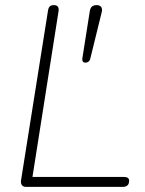

<svg xmlns="http://www.w3.org/2000/svg" viewBox="-20 -731 567 751"><path d="M82 0Q71 0 66 -6.5Q61 -13 62 -24L168 -691Q170 -702 175.5 -706.5Q181 -711 191 -711Q202 -711 206.5 -704.5Q211 -698 209 -687L107 -39H464Q474 -39 479.5 -35.5Q485 -32 485 -24Q485 -11 478 -5.5Q471 0 462 0ZM314 -486Q307 -486 304 -490.5Q301 -495 302 -502L331 -686Q333 -700 340 -705.5Q347 -711 358 -711Q370 -711 375.5 -704Q381 -697 378 -684L333 -501Q329 -486 314 -486Z"/></svg>

Font: Nunito ExtraLight
Style: Italic
Weight: 200
Italic angle: -9°
Designer: Vernon Adams
Foundry: Vernon Adams
Version: Version 3.602